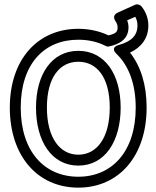

<svg xmlns="http://www.w3.org/2000/svg" viewBox="-20 -823 714 880"><path d="M339 -64C462 -64 533 -177 533 -330C533 -482 461 -590 339 -590C217 -590 145 -482 145 -330C145 -177 216 -64 339 -64ZM339 -114C256 -114 195 -189 195 -330C195 -470 255 -540 339 -540C423 -540 483 -470 483 -330C483 -189 422 -114 339 -114ZM563 -730 600 -746C607 -733 610 -721 610 -706C610 -660 582 -633 525 -617C525 -617 481 -608 515 -575C569 -523 602 -440 602 -330C602 -128 493 -13 339 -13C184 -13 75 -128 75 -330C75 -531 183 -641 339 -641C385 -641 428 -631 463 -613C468 -610 474 -609 479 -610C528 -620 569 -644 569 -698C569 -710 566 -722 563 -730ZM519 -765C495 -754 504 -734 508 -728C515 -718 519 -708 519 -698C519 -678 513 -669 477 -661C437 -680 389 -691 339 -691C153 -691 25 -551 25 -330C25 -108 152 37 339 37C525 37 652 -108 652 -330C652 -433 626 -518 576 -582C624 -604 660 -645 660 -706C660 -742 646 -772 629 -793C623 -801 610 -806 599 -801Z"/></svg>

Font: Falling Sky
Style: Ou
Weight: 400
Designer: Paul D. Hunt
Foundry: Adobe Systems Incorporated
Version: Version 1.02